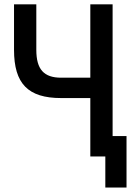

<svg xmlns="http://www.w3.org/2000/svg" viewBox="-20 -713 626 875"><path d="M460 141.6H556.6V-92.8H493.2V-693.4H391.6V-358.9H258.8C179.7 -358.9 145.5 -397 145.5 -485.8V-693.4H43.9V-485.8C43.9 -331.5 107.9 -266.1 258.8 -266.1H391.6V0H460Z"/></svg>

Font: Cascadia Code PL
Style: Regular
Weight: 400
Monospace: yes
Designer: Aaron Bell
Foundry: Saja Typeworks
Version: Version 2404.023